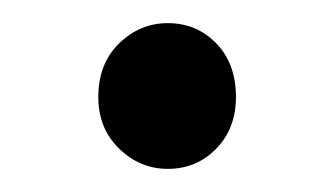

<svg xmlns="http://www.w3.org/2000/svg" viewBox="-20 -495 289 166"><path d="M125 -349Q101 -349 83 -366.5Q65 -384 65 -411Q65 -440 83 -457.5Q101 -475 125 -475Q150 -475 167 -457.5Q184 -440 184 -411Q184 -384 167 -366.5Q150 -349 125 -349Z"/></svg>

Font: Source Sans 3
Style: Regular
Weight: 400
Designer: Paul D. Hunt
Foundry: Adobe
Version: Version 3.046;hotconv 1.0.118;makeotfexe 2.5.65603